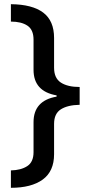

<svg xmlns="http://www.w3.org/2000/svg" viewBox="-20 -736 428 916"><path d="M32 77Q80 76 110 56.5Q140 37 140 -10V-153Q140 -256 250 -275V-281Q140 -300 140 -403V-547Q140 -594 111 -613.5Q82 -633 32 -633V-716Q134 -715 186 -676Q238 -637 238 -555V-413Q238 -363 270.5 -342Q303 -321 360 -321V-236Q303 -235 270.5 -214.5Q238 -194 238 -145V0Q238 81 184 120.5Q130 160 32 160Z"/></svg>

Font: Noto Sans Syriac Medium
Style: Regular
Weight: 500
Designer: Patrick Giasson and the Monotype Design Team
Foundry: Monotype Imaging Inc.
Version: Version 3.000; ttfautohint (v1.8.4.7-5d5b)